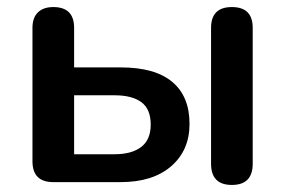

<svg xmlns="http://www.w3.org/2000/svg" viewBox="-20 -516 809 544"><path d="M131 0Q72 0 72 -59V-437Q72 -466 87.5 -481Q103 -496 131 -496Q190 -496 190 -437V-325H322Q419 -325 468 -284Q517 -243 517 -165Q517 -90 465 -45Q413 0 322 0ZM190 -79H305Q353 -79 380 -99.5Q407 -120 407 -163Q407 -207 380.5 -226.5Q354 -246 305 -246H190ZM637 8Q578 8 578 -52V-437Q578 -496 637 -496Q696 -496 696 -437V-52Q696 8 637 8Z"/></svg>

Font: Chiron GoRound TC M
Style: Regular
Weight: 500
Designer: Ryoko NISHIZUKA 西塚涼子 (kana, bopomofo & ideographs); Paul D. Hunt (Latin, Greek & Cyrillic); Sandoll Communications 산돌커뮤니
Foundry: Adobe
Version: Version 1.000;hotconv 1.1.1;makeotfexe 2.6.0